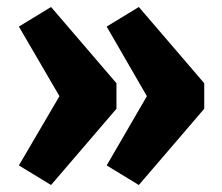

<svg xmlns="http://www.w3.org/2000/svg" viewBox="-20 -556 636 549"><path d="M126 -27 34 -83 150 -281 34 -480 126 -536 313 -318V-245ZM377 -27 285 -83 400 -281 285 -480 377 -536 564 -318V-245Z"/></svg>

Font: REM Medium
Style: Bold
Weight: 700
Version: Version 1.005;gftools[0.9.28]